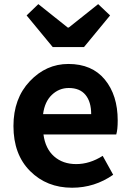

<svg xmlns="http://www.w3.org/2000/svg" viewBox="-20 -878 620 912"><path d="M322.3 13.7Q202.1 13.7 123 -65.4Q43.9 -144.5 43.9 -279.3Q43.9 -410.2 121.6 -492.2Q199.2 -574.2 304.7 -574.2Q417 -574.2 478 -500Q539.1 -425.8 539.1 -305.7Q539.1 -261.7 532.2 -239.3H186.5Q195.3 -171.9 236.8 -135.3Q278.3 -98.6 341.8 -98.6Q406.2 -98.6 467.8 -137.7L517.6 -47.9Q429.7 13.7 322.3 13.7ZM184.6 -335.9H413.1Q413.1 -394.5 386.2 -427.2Q359.4 -460 306.6 -460Q260.7 -460 226.6 -427.7Q192.4 -395.5 184.6 -335.9ZM230.5 -654.3 106.4 -804.7 162.1 -858.4 301.8 -747.1H306.6L446.3 -858.4L502.9 -804.7L378.9 -654.3Z"/></svg>

Font: Gen Shin Gothic Bold
Style: Bold
Weight: 700
Designer: [Source Han Sans]
Ryoko NISHIZUKA  (kana & ideographs); Paul D. Hunt (Latin, Greek & Cyrillic); Wenlong ZHANG  (bopomofo
Version: Version 1.002.20150607